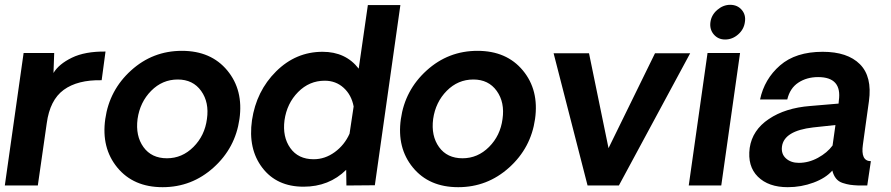

<svg xmlns="http://www.w3.org/2000/svg" viewBox="-23 -770 3699 797"><path d="M415 -556 399 -437Q299 -439 241.5 -397Q184 -355 171 -258L134 0H-3L75 -550H202L199 -467Q221 -504 275.5 -530.5Q330 -557 415 -556Z M863.5 -74.5Q773 7 652 7Q531 7 464 -74.5Q397 -156 414 -276Q431 -396 521 -477.5Q611 -559 732 -559Q853 -559 920.5 -477.5Q988 -396 971 -276Q954 -156 863.5 -74.5ZM670 -113Q733 -113 780 -160Q827 -207 836 -276Q846 -345 812 -392.5Q778 -440 715 -440Q651 -440 604.5 -393Q558 -346 548 -276Q539 -206 572.5 -159.5Q606 -113 670 -113Z M1639 -749 1533 -1 1415 0 1414 -65Q1343 5 1237 5Q1126 5 1066 -73.5Q1006 -152 1023 -271Q1041 -392 1123 -473.5Q1205 -555 1316 -555Q1412 -555 1466 -485L1504 -749ZM1279 -109Q1326 -109 1366.5 -138.5Q1407 -168 1428 -215L1445 -328Q1436 -376 1403.5 -405.5Q1371 -435 1325 -435Q1261 -435 1214.5 -388Q1168 -341 1158 -271Q1149 -202 1182 -155.5Q1215 -109 1279 -109Z M2090.5 -74.5Q2000 7 1879 7Q1758 7 1691 -74.5Q1624 -156 1641 -276Q1658 -396 1748 -477.5Q1838 -559 1959 -559Q2080 -559 2147.5 -477.5Q2215 -396 2198 -276Q2181 -156 2090.5 -74.5ZM1897 -113Q1960 -113 2007 -160Q2054 -207 2063 -276Q2073 -345 2039 -392.5Q2005 -440 1942 -440Q1878 -440 1831.5 -393Q1785 -346 1775 -276Q1766 -206 1799.5 -159.5Q1833 -113 1897 -113Z M2842 -549 2546 0H2416L2275 -549H2422L2503 -155L2696 -549Z M2987 -606Q2958 -606 2940 -627Q2922 -648 2926 -678Q2930 -708 2954.5 -729Q2979 -750 3008 -750Q3038 -750 3056 -729Q3074 -708 3069 -678Q3065 -648 3041 -627Q3017 -606 2987 -606ZM2914 -550H3049L2971 0H2836Z M3247 7Q3167 7 3123 -36.5Q3079 -80 3089 -156Q3100 -230 3168.5 -276Q3237 -322 3340 -330L3458 -340L3459 -352Q3473 -450 3373 -450Q3326 -450 3291 -427Q3256 -404 3245 -357H3132Q3150 -442 3215 -498.5Q3280 -555 3392 -555Q3495 -555 3546.5 -503.5Q3598 -452 3584 -350Q3578 -311 3569.5 -246Q3561 -181 3559 -170Q3549 -101 3592 -101L3577 0H3541Q3519 -1 3505.5 -3Q3492 -5 3475 -10.5Q3458 -16 3447.5 -29Q3437 -42 3432 -62Q3405 -31 3354 -12Q3303 7 3247 7ZM3293 -94Q3334 -94 3372.5 -115Q3411 -136 3433 -166L3445 -251L3352 -241Q3232 -227 3223 -162Q3219 -131 3239.5 -112.5Q3260 -94 3293 -94Z"/></svg>

Font: Oakes Grotesk
Style: Bold Italic
Weight: 600
Italic angle: -8°
Designer: Samuel Oakes
Foundry: Samuel Oakes
Version: Version 1.000;PS 001.000;hotconv 1.0.88;makeotf.lib2.5.64775